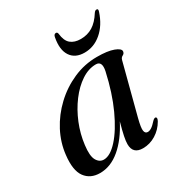

<svg xmlns="http://www.w3.org/2000/svg" viewBox="-157 -755 822 875"><g transform="rotate(-30 254.0 -317.0)"><path d="M393 -122Q381 -75.5 383.8 -59.8Q386.5 -44 400 -44Q409.5 -44 420.5 -51Q431.5 -58 448 -76.5Q458 -86 464 -83.5Q472 -80 463.5 -63.5Q444 -29.5 412.2 -10Q380.5 9.5 344.5 9.5Q291.5 9.5 291.5 -42Q291.5 -57.5 296.5 -82.2Q301.5 -107 313.5 -150Q274.5 -74.5 224.5 -32.5Q174.5 9.5 118.5 9.5Q68 9.5 41.5 -26.5Q15 -62.5 24 -140Q30.5 -201 60.2 -257.8Q90 -314.5 137.5 -359.2Q185 -404 244.5 -430.2Q304 -456.5 369.5 -456.5Q425.5 -456.5 456 -445Q486.5 -433.5 486 -419.5Q485 -408 475 -403.2Q465 -398.5 462 -386.5ZM121.5 -136Q114.5 -81.5 127.8 -58.2Q141 -35 164 -35Q198 -35 237.5 -78.8Q277 -122.5 312.8 -200.2Q348.5 -278 371 -380Q381.5 -429.5 348.5 -429.5Q309.5 -429.5 271.8 -404.5Q234 -379.5 202.2 -337.2Q170.5 -295 149.2 -242.8Q128 -190.5 121.5 -136ZM348 -563.5Q383 -563.5 410.8 -580.5Q438.5 -597.5 462 -635Q468.5 -644.5 475.5 -644.5Q486.5 -644.5 481 -629.5Q461 -569 421.2 -535Q381.5 -501 332 -501Q282.5 -501 260 -535Q237.5 -569 249 -629.5Q251.5 -644.5 262.5 -644.5Q270 -644.5 271.5 -635Q275.5 -596.5 295 -580Q314.5 -563.5 348 -563.5Z"/></g></svg>

Font: Fraunces 72pt
Style: Italic
Weight: 400
Italic angle: -16°
Version: Version 1.000;[b76b70a41]